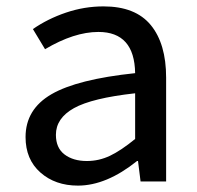

<svg xmlns="http://www.w3.org/2000/svg" viewBox="-20 -568 617 601"><path d="M60 -139Q60 -226 141 -273Q222 -320 403 -339Q401 -468 288 -468Q212 -468 121 -414L83 -477Q129 -509 186.5 -528.5Q244 -548 304 -548Q404 -548 452 -489.5Q500 -431 500 -325V0H420L412 -64H409Q313 13 224 13Q153 13 106.5 -28Q60 -69 60 -139ZM403 -133V-276Q268 -261 211.5 -229.5Q155 -198 155 -146Q155 -105 182 -84.5Q209 -64 252 -64Q290 -64 324.5 -80.5Q359 -97 403 -133Z"/></svg>

Font: Nebula Sans Medium
Style: Regular
Weight: 500
Designer: Paul D. Hunt for Adobe (as Source Sans)
Foundry: Nebula Entertainment & Broadcasting LLC
Version: Version 1.010